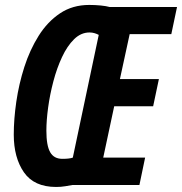

<svg xmlns="http://www.w3.org/2000/svg" viewBox="-20 -742 730 770"><path d="M205.1 7.8Q116.7 7.8 75.9 -51Q35.2 -109.9 35.2 -202.1Q35.2 -263.7 45.4 -334.2Q55.7 -404.8 77.6 -473.4Q99.6 -542 135 -598.4Q170.4 -654.8 220.7 -688.5Q271 -722.2 337.9 -722.2Q361.3 -722.2 383.8 -720Q406.2 -717.8 419.9 -713.9H689.9L667 -605H500L460.9 -424.8H617.2L594.2 -315.9H438L394 -109.9H562L539.1 0H270Q258.8 2 241.7 4.9Q224.6 7.8 205.1 7.8ZM230 -105Q258.8 -105 272 -109.9L376 -602.1Q368.7 -606 359.4 -608.9Q350.1 -611.8 338.9 -611.8Q304.7 -611.8 277.1 -584.7Q249.5 -557.6 228.8 -513.2Q208 -468.8 194.1 -416Q180.2 -363.3 173.1 -311.3Q166 -259.3 166 -217.8Q166 -158.2 181.2 -131.6Q196.3 -105 230 -105Z"/></svg>

Font: Open Sans Condensed
Style: Bold Italic
Weight: 700
Width: 3
Italic angle: -12°
Designer: Monotype Design Team
Foundry: Monotype Imaging Inc.
Version: Version 3.003; ttfautohint (v1.8.4)